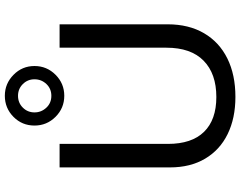

<svg xmlns="http://www.w3.org/2000/svg" viewBox="-116 -828 955 762"><g transform="rotate(-90 361.0 -447.5)"><path d="M356.9 9.8Q272.5 9.8 209.5 -21Q146.5 -51.8 111.8 -110.4Q77.1 -168.9 77.1 -250V-688H170.4V-257.8Q170.4 -163.6 218.3 -114.7Q266.1 -65.9 356.4 -65.9Q449.2 -65.9 500.7 -116.5Q552.2 -167 552.2 -264.2V-688H645V-258.8Q645 -175.3 609.6 -114.7Q574.2 -54.2 509.5 -22.2Q444.8 9.8 356.9 9.8ZM479.5 -787.6Q479.5 -738.8 444.8 -704.1Q410.2 -669.4 361.3 -669.4Q312.5 -669.4 277.8 -704.1Q243.2 -738.8 243.2 -787.6Q243.2 -836.9 277.8 -871.1Q312.5 -905.3 361.3 -905.3Q409.7 -905.3 444.6 -870.8Q479.5 -836.4 479.5 -787.6ZM426.8 -787.6Q426.8 -814.9 407.7 -834Q388.7 -853 361.3 -853Q333.5 -853 314.5 -834Q295.4 -814.9 295.4 -787.6Q295.4 -760.7 314 -740.7Q332.5 -720.7 361.3 -720.7Q389.6 -720.7 408.2 -740.5Q426.8 -760.3 426.8 -787.6Z"/></g></svg>

Font: Liberation Sans
Style: Regular
Weight: 400
Designer: Steve Matteson
Foundry: Ascender Corporation
Version: Version 2.00.1